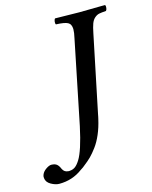

<svg xmlns="http://www.w3.org/2000/svg" viewBox="-208 -727 778 983"><g transform="rotate(-15 181.0 -235.0)"><path d="M350.1 -522 266.1 -116.2Q265.6 -111.8 263.7 -103.8Q261.7 -95.7 261.2 -92.8Q251.5 -49.3 236.3 -14.2Q221.2 21 202.6 45.9Q184.1 70.8 168.2 86.7Q152.3 102.5 131.8 118.2Q122.1 127 106.9 136.2Q52.7 176.8 -17.1 176.8Q-37.1 176.8 -60.5 163.6Q-84 150.4 -85.9 127.9Q-87.4 117.7 -83 108.9Q-76.7 94.2 -60.3 83Q-43.9 71.8 -32.2 71.8Q-27.3 71.8 -23.2 72.5Q-19 73.2 -15.6 74Q-12.2 74.7 -9 76.7Q-5.9 78.6 -3.9 79.8Q-2 81.1 0.5 84Q2.9 86.9 4.2 88.4Q5.4 89.8 7.3 93.3Q9.3 96.7 9.8 97.7Q10.3 98.6 12 102.5Q13.7 106.4 14.2 106.9Q22.9 124.5 42 126Q46.9 127.4 53.2 126Q67.9 125 80.1 116.5Q92.3 107.9 106 86.4Q119.6 64.9 133.3 22.9Q147 -19 160.2 -81.1L250 -522Q256.8 -551.3 256.8 -569.8Q256.3 -596.7 239 -605.7Q221.7 -614.7 176.8 -616.2Q172.9 -622.6 174.6 -632.8Q176.3 -643.1 180.2 -647Q266.1 -645 308.1 -645Q354 -645 445.8 -647Q449.2 -641.1 447.8 -630.6Q446.3 -620.1 441.9 -616.2Q417.5 -614.7 405 -612.1Q392.6 -609.4 381.1 -599.4Q369.6 -589.4 363 -571.8Q356.4 -554.2 350.1 -522Z"/></g></svg>

Font: Common Serif Medium
Style: Italic
Weight: 500
Italic angle: -12°
Designer: Philipp H. Poll, Khaled Hosny
Foundry: Stefan Peev, Context Ltd.
Version: Version 1.026